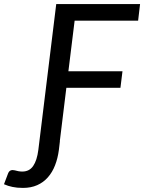

<svg xmlns="http://www.w3.org/2000/svg" viewBox="-140 -737 706 939"><path d="M50.5 -28.5 135 -717H545L535.5 -636H225L194.5 -388.5H459L449 -307.5H184.5L152.5 -46.5H153L148 -4Q142.5 37.5 129.2 71.5Q116 105.5 94.2 130.2Q72.5 155 42 168.5Q11.5 182 -27.5 182Q-43 182 -55.5 180.8Q-68 179.5 -79 177.2Q-90 175 -100 171.8Q-110 168.5 -120.5 164L-101 112.5Q-98.5 105.5 -94.8 101.5Q-91 97.5 -86.5 96Q-82 94.5 -77.2 94.8Q-72.5 95 -68 96Q-60 98.5 -50.5 100.2Q-41 102 -31 102Q3.5 102 22.2 74.8Q41 47.5 47.5 -4Z"/></svg>

Font: Lato Medium
Style: Italic
Weight: 500
Italic angle: -7°
Designer: Lukasz Dziedzic
Foundry: tyPoland Lukasz Dziedzic
Version: Version 2.006; 2014-01-15